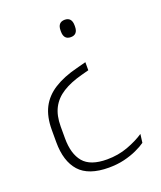

<svg xmlns="http://www.w3.org/2000/svg" viewBox="-124 -574 685 816"><g transform="rotate(-20 218.0 -166.5)"><path d="M286.5 -294V-257.5L253 -248.5Q200 -234.5 164.8 -212.2Q129.5 -190 112 -156.2Q94.5 -122.5 94.5 -73V-19.5Q94.5 51 126 88.5Q157.5 126 232.5 126Q283 126 327 109.8Q371 93.5 402 72.5L397 111Q381 122.5 355.5 134.2Q330 146 297.8 153.8Q265.5 161.5 228 161.5Q136.5 161.5 95.2 115.5Q54 69.5 54 -17V-72.5Q54 -132 75 -172.8Q96 -213.5 138.5 -240.2Q181 -267 244.5 -283ZM265.5 -493.5Q281 -493.5 289 -484.2Q297 -475 297 -456.5V-451.5Q297 -433.5 289 -424.2Q281 -415 265.5 -415Q249.5 -415 241.5 -424.2Q233.5 -433.5 233.5 -451.5V-456.5Q233.5 -475 241.5 -484.2Q249.5 -493.5 265.5 -493.5Z"/></g></svg>

Font: Anek Tamil Medium ExtraLight
Style: Regular
Weight: 250
Version: Version 1.003